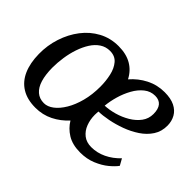

<svg xmlns="http://www.w3.org/2000/svg" viewBox="-104 -818 1080 1080"><g transform="rotate(45 436.0 -278.0)"><path d="M241.5 10Q176 10 131.8 -17.2Q87.5 -44.5 65 -95.5Q42.5 -146.5 41.5 -218Q40.5 -285.5 61 -348.2Q81.5 -411 119.2 -460.2Q157 -509.5 210 -538Q263 -566.5 327.5 -566.5Q389 -566.5 431.2 -542Q473.5 -517.5 497 -471.5Q534.5 -515 585 -540.8Q635.5 -566.5 694 -566.5Q743.5 -566.5 775.2 -550.8Q807 -535 822.5 -507.5Q838 -480 838.5 -445.5Q839 -398.5 815.8 -362.8Q792.5 -327 754.2 -301.5Q716 -276 670.8 -259.5Q625.5 -243 582.8 -234.8Q540 -226.5 507.5 -226Q507 -219 506.5 -212Q506 -205 506 -198Q506 -161 518.5 -128.2Q531 -95.5 556.5 -75.5Q582 -55.5 620.5 -55.5Q666.5 -55.5 709.2 -76Q752 -96.5 787 -133.5L808.5 -95Q794.5 -75 764.8 -50.2Q735 -25.5 692.5 -7.8Q650 10 598 10Q536 10 495.2 -15.2Q454.5 -40.5 432 -79Q395.5 -38.5 347 -14.2Q298.5 10 241.5 10ZM257 -42Q285.5 -42 313.8 -63.5Q342 -85 365.2 -124Q388.5 -163 402.5 -216Q416.5 -269 416.5 -332Q416.5 -377 407.2 -418.5Q398 -460 375.2 -486.8Q352.5 -513.5 312.5 -513.5Q279.5 -513.5 253 -496Q226.5 -478.5 207.2 -448.2Q188 -418 175 -379.8Q162 -341.5 155.8 -299.5Q149.5 -257.5 149.5 -216.5Q150 -161 161.8 -122.2Q173.5 -83.5 197.5 -62.8Q221.5 -42 257 -42ZM509 -274Q544.5 -275.5 583.8 -286.5Q623 -297.5 658 -318.2Q693 -339 714.8 -368.2Q736.5 -397.5 736.5 -435Q736.5 -474.5 719.8 -494.5Q703 -514.5 671 -514.5Q634.5 -514.5 605.8 -491.5Q577 -468.5 556.8 -432Q536.5 -395.5 524.5 -353.8Q512.5 -312 509 -274Z"/></g></svg>

Font: Merriweather 20pt
Style: Italic
Weight: 400
Italic angle: -7.8°
Version: Version 2.101